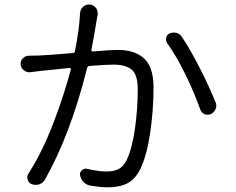

<svg xmlns="http://www.w3.org/2000/svg" viewBox="-20 -800 1037 842"><path d="M331.1 -742.2Q332 -758.8 344.7 -770.5Q356.4 -780.3 370.1 -780.3Q372.1 -780.3 374 -780.3Q390.6 -778.3 401.4 -764.6Q408.2 -754.9 408.2 -742.2Q408.2 -738.3 408.2 -734.4Q406.2 -727.5 405.3 -720.7Q404.3 -712.9 399.9 -687.5Q395.5 -662.1 390.6 -633.8Q385.7 -605.5 380.9 -581.1Q379.9 -578.1 381.8 -576.2Q383.8 -574.2 386.7 -574.2Q464.8 -581.1 495.1 -581.1Q529.3 -581.1 556.2 -573.7Q583 -566.4 606 -548.8Q628.9 -531.2 641.1 -498Q653.3 -464.8 653.3 -417Q653.3 -318.4 638.7 -218.3Q624 -118.2 595.7 -59.6Q573.2 -13.7 538.6 3.9Q503.9 21.5 453.1 21.5Q420.9 21.5 375 13.7Q358.4 10.7 346.2 -2Q334 -14.6 331.1 -32.2Q329.1 -44.9 339.4 -53.7Q349.6 -62.5 362.3 -59.6Q412.1 -47.9 447.3 -47.9Q478.5 -47.9 500 -58.6Q521.5 -69.3 536.1 -99.6Q559.6 -149.4 571.8 -235.4Q584 -321.3 584 -408.2Q584 -472.7 557.6 -494.6Q531.2 -516.6 477.5 -516.6Q446.3 -516.6 372.1 -510.7Q364.3 -509.8 362.3 -502.9Q289.1 -210 176.8 -11.7Q168 2.9 151.4 8.8Q144.5 10.7 136.7 10.7Q127.9 10.7 119.1 7.8Q105.5 2 101.1 -12.7Q96.7 -27.3 105.5 -40Q164.1 -130.9 212.4 -256.3Q260.7 -381.8 291 -496.1Q291 -498 289.6 -500.5Q288.1 -502.9 285.2 -502Q256.8 -499 213.9 -494.6Q170.9 -490.2 160.2 -489.3Q141.6 -487.3 113.3 -483.4Q97.7 -481.4 85 -491.2Q70.3 -502.9 70.3 -520.5Q70.3 -534.2 80.1 -543.9Q90.8 -555.7 107.4 -555.7Q120.1 -555.7 152.3 -556.6Q182.6 -557.6 299.8 -567.4Q307.6 -568.4 308.6 -575.2Q327.1 -667 331.1 -742.2ZM712.9 -611.3Q708 -619.1 708 -627.9Q708 -630.9 709 -634.8Q711.9 -648.4 723.6 -653.3Q732.4 -657.2 742.2 -657.2Q747.1 -657.2 752.9 -656.2Q768.6 -652.3 777.3 -638.7Q813.5 -585 855 -503.9Q896.5 -422.9 924.8 -352.5Q928.7 -344.7 928.7 -336.9Q928.7 -330.1 925.8 -322.3Q919.9 -307.6 905.3 -299.8Q897.5 -296.9 890.6 -296.9Q883.8 -296.9 877.9 -298.8Q863.3 -305.7 858.4 -319.3Q833 -391.6 793 -473.6Q752.9 -555.7 712.9 -611.3Z"/></svg>

Font: Gen Jyuu Gothic P Normal
Style: Regular
Weight: 300
Designer: [Source Han Sans]
Ryoko NISHIZUKA  (kana & ideographs); Paul D. Hunt (Latin, Greek & Cyrillic); Wenlong ZHANG  (bopomofo
Version: Version 1.002.20150607